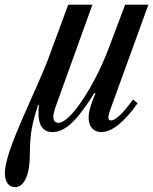

<svg xmlns="http://www.w3.org/2000/svg" viewBox="-120 -544 642 806"><path d="M-56.5 241.5Q-78 241.5 -88.8 225Q-99.5 208.5 -99.5 182Q-99.5 149 -79 88Q-58.5 27 -10.5 -81Q20 -149.5 38.5 -191.5Q57 -233.5 67 -257.8Q77 -282 82.5 -297L166.5 -524.5H268L115 -100Q110 -86.5 107 -74.2Q104 -62 104 -54Q104 -28.5 125.5 -28.5Q144 -28.5 170.2 -54Q196.5 -79.5 226.2 -124Q256 -168.5 285 -225.2Q314 -282 337.5 -344.5L405.5 -524.5H503L344 -86.5Q335 -63 335 -50.5Q335 -38.5 346 -38.5Q375 -38.5 438.5 -126.5L457.5 -110.5Q417 -52.5 378 -21Q339 10.5 305 10.5Q280.5 10.5 266.2 -6Q252 -22.5 252 -49.5Q252 -86.5 280.5 -151.5L276.5 -154Q222 -66.5 181.2 -28Q140.5 10.5 100.5 10.5Q41.5 10.5 41.5 -70Q41.5 -85.5 43.5 -103.5H40Q22 -50 13.8 -5.5Q5.5 39 5.5 99Q5.5 167 -11 204.2Q-27.5 241.5 -56.5 241.5Z"/></svg>

Font: Libre Caslon Condensed Medium Italic
Style: Regular
Weight: 500
Italic angle: -22.583°
Designer: Pablo Impallari, Rodrigo Fuenzalida, Katja Schimmel, Ertekin Erdin
Foundry: Pablo Impallari, Rodrigo Fuenzalida
Version: Version 2.000; ttfautohint (v1.8.4.7-5d5b);gftools[0.9.33]